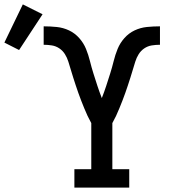

<svg xmlns="http://www.w3.org/2000/svg" viewBox="-164 -855 784 875"><path d="M175 0V-84H252V-294Q243 -310 235 -327Q227 -344 220 -361.5Q213 -379 206 -396.5Q199 -414 193 -431.5Q187 -449 181 -466.5Q175 -484 169.5 -502Q164 -520 158.5 -538Q153 -556 147.5 -574Q142 -592 132 -608Q122 -624 106.5 -634.5Q91 -645 72.5 -648Q54 -651 35 -651V-735Q65 -735 94.5 -732Q124 -729 150.5 -716.5Q177 -704 197 -681.5Q217 -659 228 -632Q239 -605 246 -576.5Q253 -548 262 -519.5Q271 -491 280 -463.5Q289 -436 300 -408Q311 -436 320 -463.5Q329 -491 338 -519.5Q347 -548 354 -576.5Q361 -605 372 -632Q383 -659 403 -681.5Q423 -704 449.5 -716.5Q476 -729 505.5 -732Q535 -735 565 -735V-651Q546 -651 527.5 -648Q509 -645 493.5 -634.5Q478 -624 468 -608Q458 -592 452.5 -574Q447 -556 441.5 -538Q436 -520 430.5 -502Q425 -484 419 -466.5Q413 -449 407 -431.5Q401 -414 394 -396.5Q387 -379 380 -361.5Q373 -344 365 -327Q357 -310 348 -294V-84H425V0ZM-77 -627 -144 -661 -60 -835 30 -790Z"/></svg>

Font: Iosevka Curly Slab MdEx
Style: Regular
Weight: 500
Width: 7
Monospace: yes
Designer: Belleve Invis
Foundry: Belleve Invis
Version: Version 11.1.0; ttfautohint (v1.8.3)